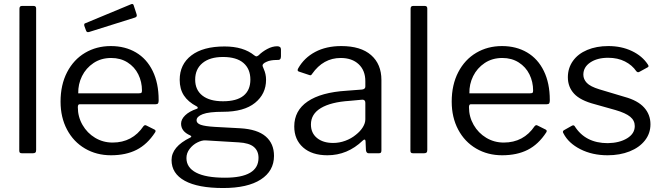

<svg xmlns="http://www.w3.org/2000/svg" viewBox="-20 -772 3342 967"><path d="M162 -17Q162 -7 158 -3.5Q154 0 144 0H92Q83 0 80 -3Q77 -6 77 -14L78 -728Q78 -742 90 -742H150Q162 -742 162 -729Z M668 -700Q669 -698 669 -694Q669 -686 658 -683L429 -611Q427 -610 423 -610Q416 -610 413 -619L405 -641Q404 -643 404 -646Q404 -654 410 -655L641 -751Q642 -752 645 -752Q651 -752 653 -746ZM547 -54Q647 -54 703 -137Q707 -141 710 -141.5Q713 -142 717 -140L759 -119Q767 -114 761 -105Q722 -45 668 -17.5Q614 10 539 10Q466 10 408 -24Q350 -58 317.5 -119.5Q285 -181 285 -260Q285 -345 318 -408.5Q351 -472 408.5 -506Q466 -540 538 -540Q610 -540 664.5 -508Q719 -476 749 -414.5Q779 -353 779 -269V-265Q779 -256 776 -251.5Q773 -247 764 -247H381Q372 -247 372 -232Q372 -184 395.5 -143Q419 -102 459 -78Q499 -54 547 -54ZM678 -302Q689 -302 692 -304.5Q695 -307 695 -316Q695 -360 676.5 -397.5Q658 -435 622.5 -457.5Q587 -480 540 -480Q489 -480 451 -454.5Q413 -429 393 -388.5Q373 -348 374 -302Z M1395 -523V-488Q1395 -478 1390.5 -473.5Q1386 -469 1375 -470Q1342 -470 1323 -461Q1299 -451 1303 -438Q1304 -434 1309 -423Q1314 -412 1317 -398.5Q1320 -385 1320 -370Q1320 -299 1264.5 -254Q1209 -209 1103 -209Q1032 -209 1001 -197Q970 -185 970 -166Q970 -151 991 -143.5Q1012 -136 1061 -133L1190 -126Q1276 -121 1318 -85Q1360 -49 1360 13Q1360 89 1293.5 132Q1227 175 1104 175Q977 175 910.5 138.5Q844 102 844 34Q844 -33 938 -79Q949 -84 938 -90Q892 -110 892 -149Q892 -171 912.5 -191Q933 -211 971 -224Q976 -225 976 -229Q976 -234 971 -236Q927 -259 906 -291.5Q885 -324 885 -370Q885 -448 944 -493Q1003 -538 1111 -538Q1206 -538 1261 -493Q1268 -488 1271 -488Q1275 -488 1282 -493Q1301 -512 1326.5 -525.5Q1352 -539 1376 -539Q1395 -539 1395 -523ZM1241 -371Q1241 -425 1206 -455Q1171 -485 1103 -485Q1037 -485 1000 -454.5Q963 -424 963 -371Q963 -319 999.5 -290.5Q1036 -262 1103 -262Q1172 -262 1206.5 -290Q1241 -318 1241 -371ZM1015 -65Q997 -66 974 -54.5Q951 -43 935 -22Q919 -1 919 24Q919 72 968 97.5Q1017 123 1113 123Q1282 123 1282 23Q1282 -12 1258.5 -32Q1235 -52 1182 -55Z M1629 10Q1551 10 1506.5 -29.5Q1462 -69 1462 -135Q1462 -215 1529.5 -261Q1597 -307 1725 -315L1803 -321Q1820 -323 1820 -336V-363Q1820 -417 1786.5 -448.5Q1753 -480 1696 -480Q1608 -480 1552 -400Q1549 -395 1546 -393.5Q1543 -392 1538 -394L1484 -412Q1479 -414 1479 -419Q1479 -422 1482 -428Q1512 -481 1567.5 -510.5Q1623 -540 1699 -540Q1797 -540 1849 -494.5Q1901 -449 1901 -369V-15Q1901 -6 1898 -3Q1895 0 1887 0H1837Q1825 0 1823 -16L1821 -62Q1820 -69 1816 -69Q1812 -69 1807 -64Q1730 10 1629 10ZM1805 -270 1740 -264Q1647 -258 1596.5 -228Q1546 -198 1546 -145Q1546 -102 1576.5 -77Q1607 -52 1658 -52Q1689 -52 1719 -63Q1749 -74 1772 -93Q1795 -111 1807.5 -131.5Q1820 -152 1820 -171V-254Q1820 -270 1805 -270Z M2132 -17Q2132 -7 2128 -3.5Q2124 0 2114 0H2062Q2053 0 2050 -3Q2047 -6 2047 -14L2048 -728Q2048 -742 2060 -742H2120Q2132 -742 2132 -729Z M2517 -54Q2617 -54 2673 -137Q2677 -141 2680 -141.5Q2683 -142 2687 -140L2729 -119Q2737 -114 2731 -105Q2692 -45 2638 -17.5Q2584 10 2509 10Q2436 10 2378 -24Q2320 -58 2287.5 -119.5Q2255 -181 2255 -260Q2255 -345 2288 -408.5Q2321 -472 2378.5 -506Q2436 -540 2508 -540Q2580 -540 2634.5 -508Q2689 -476 2719 -414.5Q2749 -353 2749 -269V-265Q2749 -256 2746 -251.5Q2743 -247 2734 -247H2351Q2342 -247 2342 -232Q2342 -184 2365.5 -143Q2389 -102 2429 -78Q2469 -54 2517 -54ZM2648 -302Q2659 -302 2662 -304.5Q2665 -307 2665 -316Q2665 -360 2646.5 -397.5Q2628 -435 2592.5 -457.5Q2557 -480 2510 -480Q2459 -480 2421 -454.5Q2383 -429 2363 -388.5Q2343 -348 2344 -302Z M3043 -481Q2988 -481 2953 -457.5Q2918 -434 2918 -396Q2918 -373 2935.5 -354.5Q2953 -336 2999 -322L3126 -284Q3192 -266 3224 -230.5Q3256 -195 3256 -146Q3256 -100 3228 -64.5Q3200 -29 3151 -9.5Q3102 10 3040 10Q2963 10 2903 -20.5Q2843 -51 2818 -100Q2815 -105 2815 -108Q2815 -113 2820 -116L2859 -138Q2869 -144 2874 -137Q2928 -51 3041 -51Q3100 -52 3138.5 -75.5Q3177 -99 3177 -137Q3177 -165 3154 -184Q3131 -203 3079 -218L2976 -247Q2903 -266 2871.5 -300Q2840 -334 2840 -383Q2840 -429 2865.5 -465Q2891 -501 2937.5 -520.5Q2984 -540 3044 -540Q3110 -540 3162.5 -515Q3215 -490 3243 -447Q3250 -437 3242 -433L3200 -410Q3196 -408 3194 -408Q3190 -408 3185 -413Q3164 -444 3127.5 -462.5Q3091 -481 3043 -481Z"/></svg>

Font: Libre Franklin
Style: Regular
Weight: 400
Designer: Pablo Impallari, Rodrigo Fuenzalida
Foundry: Impallari Type
Version: Version 1.002; ttfautohint (v1.5)